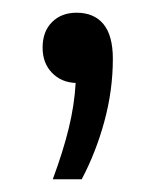

<svg xmlns="http://www.w3.org/2000/svg" viewBox="-20 -124 244 302"><path d="M157.5 -31.5Q157.5 18 144.2 66.8Q131 115.5 108.5 158H63Q79.5 113.5 88.2 77.5Q97 41.5 99 6.5Q76 5.5 61.5 -9.8Q47 -25 47 -49Q47 -74.5 61.8 -89.2Q76.5 -104 100.5 -104Q128 -104 142.8 -86Q157.5 -68 157.5 -31.5Z"/></svg>

Font: Encode Sans Condensed
Style: Regular
Weight: 400
Width: 3
Designer: Multiple Designers
Foundry: Impallari Type
Version: Version 2.000